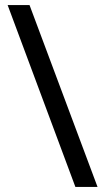

<svg xmlns="http://www.w3.org/2000/svg" viewBox="-20 -734 412 754"><path d="M96 -714H10L276 0H363Z"/></svg>

Font: Noto Sans EgyptHiero
Style: Regular
Weight: 400
Designer: Monotype Design Team
Foundry: Monotype Imaging Inc.
Version: Version 2.002